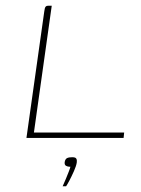

<svg xmlns="http://www.w3.org/2000/svg" viewBox="-20 -480 490 668"><path d="M160 -460 98 -19H412L410 0H72L134 -440Q135 -447 136 -451Q137 -455 139.5 -457.5Q142 -460 147 -460ZM198 168Q204 155 209.5 141.5Q215 128 219.5 116.5Q224 105 225 100Q224 100 223 100Q222 100 221 100Q216 100 210 97Q204 94 205 84Q207 73 213.5 70Q220 67 231 67Q238 67 241.5 68.5Q245 70 246.5 74Q248 78 247 86Q245 98 237 116Q229 134 221 149Q213 164 210 168Z"/></svg>

Font: Genos Thin
Style: Italic
Weight: 100
Italic angle: -8°
Designer: Robert E. Leuschke
Foundry: Robert E. Leuschke
Version: Version 1.010